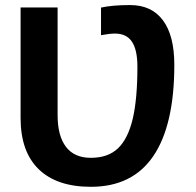

<svg xmlns="http://www.w3.org/2000/svg" viewBox="-20 -717 762 747"><path d="M658.2 -464.8Q658.2 -230.5 576.9 -110.4Q495.6 9.8 333.5 9.8Q201.2 9.8 130.6 -58.6Q60.1 -127 60.1 -257.8V-688H204.1V-269Q204.1 -188.5 236.6 -145.8Q269 -103 333.5 -103Q399.9 -103 438.7 -139.6Q477.5 -176.3 496.1 -253.4Q514.6 -330.6 514.6 -457.5Q514.6 -522.9 493.4 -554.7Q472.2 -586.4 427.2 -586.4Q406.2 -586.4 373 -580.1V-687.5Q417 -697.3 486.3 -697.3Q569.8 -697.3 614 -637.9Q658.2 -578.6 658.2 -464.8Z"/></svg>

Font: Liberation Sans
Style: Bold
Weight: 700
Designer: Steve Matteson
Foundry: Ascender Corporation
Version: Version 2.1.5